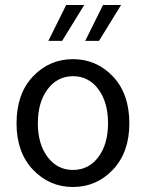

<svg xmlns="http://www.w3.org/2000/svg" viewBox="-20 -734 582 766"><path d="M46 -242Q46 -360 111.5 -429Q177 -498 271 -498Q365 -498 430.5 -429Q496 -360 496 -242Q496 -126 430.5 -57Q365 12 271 12Q177 12 111.5 -57Q46 -126 46 -242ZM131 -242Q131 -159 170 -107.5Q209 -56 271 -56Q334 -56 372.5 -107.5Q411 -159 411 -242Q411 -326 372.5 -378Q334 -430 271 -430Q209 -430 170 -378Q131 -326 131 -242ZM173 -571 244 -714H316L228 -571ZM320 -571 391 -714H463L375 -571Z"/></svg>

Font: RibengUni
Style: Regular
Weight: 400
Designer: (1) Dr. Andrew Glass (Program Manager at Microsoft Corporation)
(2) Bivuti Chakma (Suz Moriz)
(3) Paul D. Hunt (Adobe Co
Foundry: Bivuti Chakma and Jyoti Chakma
Version: Version 1.2020